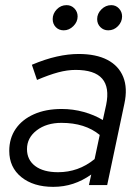

<svg xmlns="http://www.w3.org/2000/svg" viewBox="-20 -720 546 747"><path d="M187 7Q110 7 63 -31Q16 -69 16 -133Q16 -182 41 -218.5Q66 -255 112 -275.5Q158 -296 220 -296Q264 -296 305.5 -284.5Q347 -273 380 -253L393 -312Q407 -380 377.5 -414Q348 -448 274 -448Q242 -448 206.5 -438.5Q171 -429 124 -409L104 -468Q156 -490 201 -500Q246 -510 286 -510Q354 -510 398 -487Q442 -464 459.5 -420.5Q477 -377 464 -317L397 0H326L335 -41Q301 -17 264.5 -5Q228 7 187 7ZM206 -50Q245 -50 280.5 -62.5Q316 -75 348 -101L368 -195Q311 -242 219 -242Q161 -242 123 -213Q85 -184 85 -140Q85 -98 117 -74Q149 -50 206 -50ZM228 -602Q209 -602 197 -614.5Q185 -627 185 -645.7Q185 -667 200.8 -683.5Q216.6 -700 239 -700Q257.2 -700 269.6 -687.1Q282 -674.1 282 -656Q282 -635 265.5 -618.5Q249 -602 228 -602ZM401 -602Q383 -602 370.5 -614.5Q358 -627 358 -645.7Q358 -667 374.5 -683.5Q391 -700 412.8 -700Q430.7 -700 442.8 -687.1Q455 -674.1 455 -656Q455 -635 439.2 -618.5Q423.4 -602 401 -602Z"/></svg>

Font: Red Hat Display
Style: Italic
Weight: 300
Italic angle: -12°
Designer: Pentagram, MCKL
Foundry: Pentagram, MCKL
Version: Version 1.023